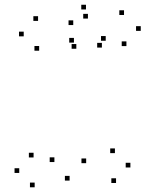

<svg xmlns="http://www.w3.org/2000/svg" viewBox="-20 -774 660 816"><path d="M346.2 -80.5V-100.5H326.2V-80.5ZM429.3 -600.8V-620.8H409.3V-600.8ZM413 -571.8V-591.8H393V-571.8ZM517.3 -578.1V-598.1H497.3V-578.1ZM578.2 -642.8V-662.8H558.2V-642.8ZM507.1 -710.3V-730.3H487.1V-710.3ZM345.4 -733.8V-753.8H325.4V-733.8ZM291.3 -667.5V-687.5H271.3V-667.5ZM353.7 -695.1V-715.1H333.7V-695.1ZM141.8 -685.2V-705.2H121.8V-685.2ZM80.8 -619.5V-639.5H60.8V-619.5ZM146.4 -558.5V-578.5H126.4V-558.5ZM304.4 -566.8V-586.8H284.4V-566.8ZM294.2 -592.9V-612.9H274.2V-592.9ZM211.2 -85.3V-105.3H191.2V-85.3ZM275.8 -6.5V-26.5H255.8V-6.5ZM473.2 3.7V-16.3H453.2V3.7ZM534.2 -62.2V-82.2H514.2V-62.2ZM468.4 -123.2V-143.2H448.4V-123.2ZM122.7 -104.8V-124.8H102.7V-104.8ZM61.8 -39V-59H41.8V-39ZM127.3 22V2H107.3V22Z"/></svg>

Font: Monaspace Radon Dots Var
Style: Regular
Weight: 400
Designer: Riley Cran and the Lettermatic Team
Version: Version 1.100 (Monaspace Radon Dots)